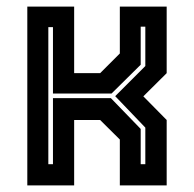

<svg xmlns="http://www.w3.org/2000/svg" viewBox="-20 -560 586 580"><path d="M62.5 0V-540H204V-339H282.5L342 -398.5V-540H483.5V-339L413 -269L483.5 -197.5V0H342V-138.5L282.5 -197.5H204V0ZM126 -64H140V-263.5H315L405 -170.5V-64H419V-174.5L328 -269.5L419 -360.5V-479.5H405V-364.5L317 -277.5H140V-478H126Z"/></svg>

Font: Tourney
Style: Bold
Weight: 700
Designer: Tyler Finck
Foundry: Etcetera Type Co
Version: Version 1.015